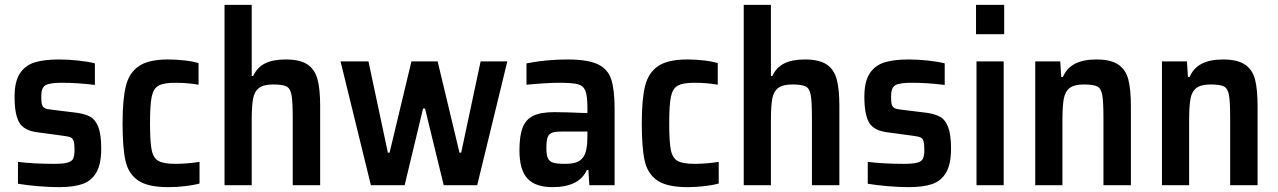

<svg xmlns="http://www.w3.org/2000/svg" viewBox="-20 -763 5264 791"><path d="M54 -6V-96Q121 -88 202 -88Q240 -88 258 -93Q276 -98 281.5 -109.5Q287 -121 287 -145Q287 -171 283.5 -182Q280 -193 271 -197Q262 -201 238 -204L134 -218Q79 -225 59.5 -258Q40 -291 40 -365Q40 -427 62 -460.5Q84 -494 123 -506Q162 -518 223 -518Q261 -518 302.5 -513.5Q344 -509 371 -502V-413Q301 -422 235 -422Q185 -422 167.5 -412Q150 -402 150 -366Q150 -342 153 -332Q156 -322 164.5 -317.5Q173 -313 194 -311L299 -298Q333 -293 353.5 -281Q374 -269 385.5 -238.5Q397 -208 397 -151Q397 -87 377 -52.5Q357 -18 320 -5Q283 8 223 8Q184 8 136.5 4Q89 0 54 -6Z M485 -255Q485 -354 498.5 -408.5Q512 -463 552 -490.5Q592 -518 673 -518Q706 -518 741 -514Q776 -510 798 -503V-414Q753 -422 702 -422Q654 -422 633 -410Q612 -398 605 -364.5Q598 -331 598 -255Q598 -178 605 -144.5Q612 -111 633.5 -99.5Q655 -88 703 -88Q748 -88 802 -96V-7Q777 0 742 4Q707 8 674 8Q589 8 549 -19.5Q509 -47 497 -100.5Q485 -154 485 -255Z M905 -743H1017V-450H1023Q1039 -485 1071.5 -501.5Q1104 -518 1157 -518Q1216 -518 1246.5 -497.5Q1277 -477 1288 -436.5Q1299 -396 1299 -327V0H1186V-276Q1186 -345 1181 -372Q1176 -399 1160 -407Q1144 -415 1105 -415Q1066 -415 1047 -400.5Q1028 -386 1022.5 -356Q1017 -326 1017 -266V0H905Z M1508 0 1383 -510H1498L1578 -134H1585L1675 -510H1783L1873 -134H1880L1960 -510H2070L1946 0H1808L1731 -316H1723L1647 0Z M2120 -143Q2120 -203 2133 -237Q2146 -271 2177 -286Q2208 -301 2264 -301Q2310 -301 2400 -297V-320Q2400 -370 2391 -390.5Q2382 -411 2359 -416.5Q2336 -422 2281 -422Q2257 -422 2218 -419.5Q2179 -417 2149 -414V-502Q2232 -518 2317 -518Q2401 -518 2442.5 -498.5Q2484 -479 2498 -436.5Q2512 -394 2512 -315V0H2408L2404 -63H2398Q2366 8 2256 8Q2186 8 2153 -27.5Q2120 -63 2120 -143ZM2383 -116Q2400 -139 2400 -201V-221H2294Q2267 -221 2254 -216Q2241 -211 2236 -197Q2231 -183 2231 -153Q2231 -125 2237 -111.5Q2243 -98 2258.5 -93Q2274 -88 2308 -88Q2336 -88 2354 -94Q2372 -100 2383 -116Z M2624 -255Q2624 -354 2637.5 -408.5Q2651 -463 2691 -490.5Q2731 -518 2812 -518Q2845 -518 2880 -514Q2915 -510 2937 -503V-414Q2892 -422 2841 -422Q2793 -422 2772 -410Q2751 -398 2744 -364.5Q2737 -331 2737 -255Q2737 -178 2744 -144.5Q2751 -111 2772.5 -99.5Q2794 -88 2842 -88Q2887 -88 2941 -96V-7Q2916 0 2881 4Q2846 8 2813 8Q2728 8 2688 -19.5Q2648 -47 2636 -100.5Q2624 -154 2624 -255Z M3044 -743H3156V-450H3162Q3178 -485 3210.5 -501.5Q3243 -518 3296 -518Q3355 -518 3385.5 -497.5Q3416 -477 3427 -436.5Q3438 -396 3438 -327V0H3325V-276Q3325 -345 3320 -372Q3315 -399 3299 -407Q3283 -415 3244 -415Q3205 -415 3186 -400.5Q3167 -386 3161.5 -356Q3156 -326 3156 -266V0H3044Z M3555 -6V-96Q3622 -88 3703 -88Q3741 -88 3759 -93Q3777 -98 3782.5 -109.5Q3788 -121 3788 -145Q3788 -171 3784.5 -182Q3781 -193 3772 -197Q3763 -201 3739 -204L3635 -218Q3580 -225 3560.5 -258Q3541 -291 3541 -365Q3541 -427 3563 -460.5Q3585 -494 3624 -506Q3663 -518 3724 -518Q3762 -518 3803.5 -513.5Q3845 -509 3872 -502V-413Q3802 -422 3736 -422Q3686 -422 3668.5 -412Q3651 -402 3651 -366Q3651 -342 3654 -332Q3657 -322 3665.5 -317.5Q3674 -313 3695 -311L3800 -298Q3834 -293 3854.5 -281Q3875 -269 3886.5 -238.5Q3898 -208 3898 -151Q3898 -87 3878 -52.5Q3858 -18 3821 -5Q3784 8 3724 8Q3685 8 3637.5 4Q3590 0 3555 -6Z M4001 -622V-743H4117V-622ZM4003 0V-510H4115V0Z M4245 -510H4348L4352 -446H4359Q4375 -483 4409 -500.5Q4443 -518 4497 -518Q4556 -518 4587 -497Q4618 -476 4628.5 -435.5Q4639 -395 4639 -325V0H4526V-276Q4526 -345 4521 -372Q4516 -399 4500 -407Q4484 -415 4445 -415Q4406 -415 4387 -400.5Q4368 -386 4362.5 -356Q4357 -326 4357 -266V0H4245Z M4767 -510H4870L4874 -446H4881Q4897 -483 4931 -500.5Q4965 -518 5019 -518Q5078 -518 5109 -497Q5140 -476 5150.5 -435.5Q5161 -395 5161 -325V0H5048V-276Q5048 -345 5043 -372Q5038 -399 5022 -407Q5006 -415 4967 -415Q4928 -415 4909 -400.5Q4890 -386 4884.5 -356Q4879 -326 4879 -266V0H4767Z"/></svg>

Font: Saira Semi Condensed Medium
Style: Regular
Weight: 500
Width: 4
Designer: Hector Gatti with collaboration of the Omnibus-Type team
Foundry: Omnibus-Type
Version: Version 1.001; ttfautohint (v1.8)